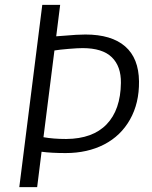

<svg xmlns="http://www.w3.org/2000/svg" viewBox="-20 -767 623 787"><path d="M59.1 0 153.3 -747.1H226.6L210.4 -618.2Q219.2 -618.7 245.6 -620.8Q272 -623 292 -624.3Q312 -625.5 330.1 -625.5Q437 -625.5 492.9 -576.9Q548.8 -528.3 549.8 -433.1Q550.8 -344.2 512.9 -277.1Q475.1 -210 406.7 -174.8Q338.4 -139.6 249 -139.6Q190.4 -139.6 150.4 -145L132.3 0ZM318.4 -569.8Q299.8 -569.8 261.5 -566.7Q223.1 -563.5 203.1 -560.1L158.2 -204.6Q199.2 -197.3 251.5 -197.3Q360.4 -198.2 417.2 -257.6Q474.1 -316.9 475.6 -426.8Q476.6 -495.1 438.2 -532.5Q399.9 -569.8 318.4 -569.8Z"/></svg>

Font: HaufeMerriweatherSansLt
Style: Italic
Weight: 300
Designer: Eben Sorkin ( eben@eyebytes.com )
Foundry: Eben Sorkin
Version: Version 1.56